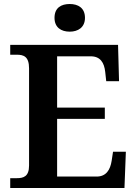

<svg xmlns="http://www.w3.org/2000/svg" viewBox="-20 -938 683 958"><path d="M328 -780C369 -780 404 -801 404 -849C404 -899 369 -918 328 -918C285 -918 252 -899 252 -849C252 -801 285 -780 328 -780ZM31 0H601L608 -181H544L537 -135C530 -91 510 -57 462 -57H265V-345H503V-401H265V-657H433C480 -657 500 -626 505 -579L510 -533H574L569 -714H31V-665H64C98 -665 125 -656 125 -597V-112C125 -57 97 -49 64 -49H31Z"/></svg>

Font: Noto Serif Oriya SemiBold
Style: Regular
Weight: 600
Designer: David Williams
Foundry: Google LLC, David Williams
Version: Version 1.051